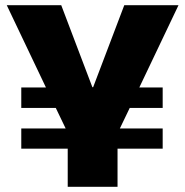

<svg xmlns="http://www.w3.org/2000/svg" viewBox="-20 -720 714 740"><path d="M62 -225H233L195 -304H62V-383H157L6 -700H216L336 -384H339L459 -700H668L517 -383H607V-304H480L442 -225H607V-147H433V0H241V-147H62Z"/></svg>

Font: Pathway Extreme 8pt Thin 12pt ExtraBold
Style: Regular
Weight: 800
Version: Version 1.001;gftools[0.9.26]